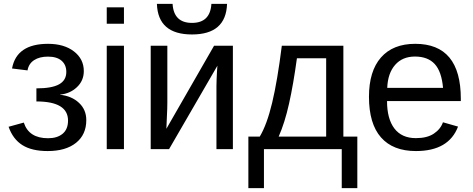

<svg xmlns="http://www.w3.org/2000/svg" viewBox="-20 -762 2419 981"><path d="M223.6 9.8Q142.1 9.8 94 -20.8Q45.9 -51.3 23.9 -114.3L101.6 -135.7Q127.4 -55.7 225.6 -55.7Q272.5 -55.7 300 -78.6Q327.6 -101.6 327.6 -146Q327.6 -243.7 166 -243.7V-310.5Q244.6 -310.5 281.7 -331.1Q318.8 -351.6 318.8 -394.5Q318.8 -430.7 294.7 -451.7Q270.5 -472.7 225.1 -472.7Q181.6 -472.7 154.1 -454.6Q126.5 -436.5 120.6 -402.3L41.5 -412.1Q64.5 -538.1 225.6 -538.1Q307.6 -538.1 357.9 -499.3Q408.2 -460.4 408.2 -398.9Q408.2 -349.6 372.8 -316.4Q337.4 -283.2 287.1 -278.8V-277.8Q346.2 -271.5 383.5 -236.6Q420.9 -201.7 420.9 -148.4Q420.9 -74.2 368.4 -32.2Q315.9 9.8 223.6 9.8Z M613.3 -724.6V-640.6H525.4V-724.6ZM613.3 -528.3V0H525.4V-528.3Z M1090.8 -426.3 843.8 0H750V-528.3H835V-239.3Q835 -208 833 -172.9Q831.1 -137.7 830.1 -104L1073.7 -528.3H1169.9V0H1085.9V-322.3Q1085.9 -334 1086.7 -354.7Q1087.4 -375.5 1088.6 -396Q1089.8 -416.5 1090.8 -426.3ZM960.9 -585.9Q787.1 -585.9 781.7 -742.2H861.8Q867.7 -645 960.9 -645Q1054.2 -645 1060.1 -742.2H1140.1Q1134.8 -585.9 960.9 -585.9Z M1328.6 0V199.2H1249V-64H1307.1Q1343.8 -125 1370.6 -237.3Q1397.5 -349.6 1419.9 -528.3H1734.4V-64H1805.7V199.2H1726.1V0ZM1403.8 -64H1646.5V-464.4H1497.1Q1479 -331.5 1457 -233.2Q1435.1 -134.8 1403.8 -64Z M1957.5 -245.6Q1957.5 -154.8 1995.1 -105.5Q2032.7 -56.2 2105 -56.2Q2162.1 -56.2 2196.5 -79.1Q2231 -102.1 2243.2 -137.2L2320.3 -115.2Q2272.9 9.8 2105 9.8Q1987.8 9.8 1926.5 -60.1Q1865.2 -129.9 1865.2 -267.6Q1865.2 -398.4 1926.5 -468.3Q1987.8 -538.1 2101.6 -538.1Q2334.5 -538.1 2334.5 -257.3V-245.6ZM2243.7 -313Q2236.3 -396.5 2201.2 -434.8Q2166 -473.1 2100.1 -473.1Q2036.1 -473.1 1998.8 -430.4Q1961.4 -387.7 1958.5 -313Z"/></svg>

Font: Arimo
Style: Regular
Weight: 400
Designer: Steve Matteson
Foundry: Monotype Imaging Inc.
Version: Version 1.33